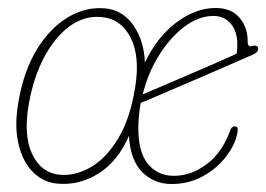

<svg xmlns="http://www.w3.org/2000/svg" viewBox="-20 -453 667 481"><path d="M243.5 -432Q287.5 -428 314.2 -389.5Q341 -351 343 -296Q373.5 -360.5 422 -396.8Q470.5 -433 520 -433Q560 -433 580.8 -407.8Q601.5 -382.5 600.5 -346Q602 -334.5 610.5 -337.5Q617.5 -340 622.2 -338Q627 -336 627 -331Q627 -323 615.5 -317Q583 -302.5 541 -284.5Q499 -266.5 457 -248.2Q415 -230 381.5 -215.8Q348 -201.5 332.5 -195Q327 -164.5 326.5 -135Q326 -71.5 350.8 -42Q375.5 -12.5 415.5 -12.5Q459 -12.5 498 -41.8Q537 -71 557 -127Q560.5 -136.5 568 -136.5Q578 -136.5 575 -121.5Q569.5 -90.5 546.2 -60.5Q523 -30.5 487.8 -11.2Q452.5 8 410 8Q366 8 336.2 -22Q306.5 -52 303 -112.5Q275.5 -49 227 -18.5Q178.5 12 124 7Q88.5 4 62.5 -22Q36.5 -48 26 -93.5Q15.5 -139 26.5 -200Q40.5 -278.5 74 -331.8Q107.5 -385 152 -410.8Q196.5 -436.5 243.5 -432ZM514.5 -413Q478 -413 442.5 -386.5Q407 -360 379 -315.5Q351 -271 337.5 -216.5Q360.5 -226.5 401.8 -244Q443 -261.5 489.2 -281.5Q535.5 -301.5 573 -318.5Q574.5 -330 574.5 -340Q575 -373 558.8 -393Q542.5 -413 514.5 -413ZM132.5 -15Q170 -12.5 208 -34.5Q246 -56.5 276 -106Q306 -155.5 318.5 -233.5Q331.5 -312 306.8 -359.5Q282 -407 232 -410.5Q190 -413.5 153.8 -386.8Q117.5 -360 91 -310.2Q64.5 -260.5 52.5 -194.5Q38 -114 61 -66.2Q84 -18.5 132.5 -15Z"/></svg>

Font: Fraunces 144pt S100 Thin
Style: Italic
Weight: 100
Italic angle: -16°
Version: Version 1.000; ttfautohint (v1.8.3)